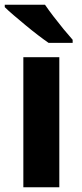

<svg xmlns="http://www.w3.org/2000/svg" viewBox="-24 -786 343 806"><path d="M225 0H74V-546H225ZM165 -766Q180 -744 201 -716.5Q222 -689 243 -663.5Q264 -638 281 -619V-606H180Q161 -619 135.5 -638.5Q110 -658 83.5 -680Q57 -702 33.5 -722Q10 -742 -4 -756V-766Z"/></svg>

Font: Noto Sans Meetei Mayek
Style: Bold
Weight: 700
Designer: Monotype Design Team and Neelakash Kshetrimayum
Foundry: Monotype Imaging Inc.
Version: Version 2.002; ttfautohint (v1.8.4.7-5d5b)